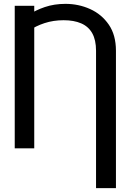

<svg xmlns="http://www.w3.org/2000/svg" viewBox="-20 -757 665 980"><path d="M571.8 203.1H470.2V-498Q470.2 -552.7 450.9 -587.2Q431.6 -621.6 394.5 -637.7Q357.4 -653.8 304.7 -653.8Q252.4 -653.8 207 -638.9Q161.6 -624 126.5 -599.1V-680.7Q160.2 -704.6 208.5 -720.9Q256.8 -737.3 314 -737.3Q381.3 -737.3 440.2 -710.7Q499 -684.1 535.4 -631.1Q571.8 -578.1 571.8 -498ZM154.8 -727.5V0H55.2V-727.5Z"/></svg>

Font: Inter 18pt
Style: Regular
Weight: 400
Designer: Rasmus Andersson
Foundry: rsms
Version: Version 4.001;git-66647c0bb